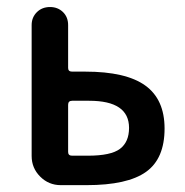

<svg xmlns="http://www.w3.org/2000/svg" viewBox="-20 -540 540 560"><path d="M178.7 -234.4V-96.7Q178.7 -85.9 190.4 -85.9H236.3Q303.7 -85.9 330.1 -106Q356.4 -126 356.4 -167Q356.4 -246.1 240.2 -246.1H190.4Q178.7 -246.1 178.7 -234.4ZM157.2 0Q122.1 0 97.2 -24.9Q72.3 -49.8 72.3 -85V-466.8Q72.3 -489.3 87.4 -504.4Q102.5 -519.5 126 -519.5Q148.4 -519.5 163.6 -504.9Q178.7 -490.2 178.7 -466.8V-341.8Q178.7 -331.1 190.4 -331.1H228.5Q347.7 -331.1 403.8 -290.5Q460 -250 460 -165Q460 -77.1 405.8 -38.6Q351.6 0 232.4 0Z"/></svg>

Font: Rounded-X Mgen+ 2m medium
Style: Regular
Weight: 500
Designer: [Source Han Sans]
Ryoko NISHIZUKA  (kana & ideographs); Paul D. Hunt (Latin, Greek & Cyrillic); Wenlong ZHANG  (bopomofo
Version: Version 1.059.20150602